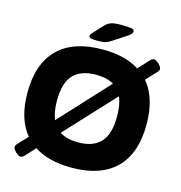

<svg xmlns="http://www.w3.org/2000/svg" viewBox="-127 -988 1058 1124"><g transform="rotate(15 402.0 -426.0)"><path d="M99 23Q91 23 79.5 15Q68 7 59.5 -4Q51 -15 51 -24Q51 -33 62 -45L116 -102Q41 -192 41 -350Q41 -526 133 -617Q225 -708 403 -708Q539 -708 625 -653L683 -716Q696 -730 707 -730Q715 -730 726.5 -722Q738 -714 746.5 -703Q755 -692 755 -683Q755 -674 744 -663L686 -601Q763 -510 763 -350Q763 -174 671 -83Q579 8 403 8Q263 8 176 -49L123 9Q109 23 99 23ZM220 -350Q220 -281 239 -236L511 -530Q469 -555 403 -555Q312 -555 266 -506.5Q220 -458 220 -350ZM403 -145Q493 -145 538.5 -194Q584 -243 584 -350Q584 -422 564 -468L290 -173Q333 -145 403 -145ZM354 -749Q326 -749 316 -753Q306 -757 306 -763Q306 -767 308.5 -773Q311 -779 320 -788L373 -845Q388 -861 407.5 -868Q427 -875 468 -875Q511 -875 530 -871.5Q549 -868 549 -856Q549 -849 542.5 -841Q536 -833 519 -822L438 -769Q422 -758 405 -753.5Q388 -749 354 -749Z"/></g></svg>

Font: Asap Semi Expanded ExtraBold
Style: Regular
Weight: 800
Width: 6
Designer: Pablo Cosgaya
Foundry: Omnibus-Type
Version: Version 3.001; ttfautohint (v1.8.4.7-5d5b)